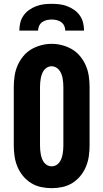

<svg xmlns="http://www.w3.org/2000/svg" viewBox="-20 -975 540 1003"><path d="M250 8Q222 8 194 2Q166 -4 142 -19Q118 -34 100 -56Q82 -78 71 -104.5Q60 -131 56 -159Q52 -187 52 -215V-520Q52 -548 56 -576.5Q60 -605 71 -631Q82 -657 100 -679.5Q118 -702 142 -716.5Q166 -731 194 -738.5Q222 -746 250 -746Q278 -746 306 -738.5Q334 -731 358 -716.5Q382 -702 400 -679.5Q418 -657 429 -631Q440 -605 444 -576.5Q448 -548 448 -520V-215Q448 -187 444 -159Q440 -131 429 -104.5Q418 -78 400 -56Q382 -34 358 -19Q334 -4 306 2Q278 8 250 8ZM250 -106Q262 -106 272.5 -111.5Q283 -117 290 -126.5Q297 -136 301 -147Q305 -158 307 -169Q309 -180 310 -191.5Q311 -203 311 -215V-520Q311 -532 310 -543.5Q309 -555 307 -566.5Q305 -578 300.5 -589Q296 -600 289 -609Q282 -618 271.5 -623.5Q261 -629 249 -629Q238 -629 227.5 -623.5Q217 -618 210 -608.5Q203 -599 199 -588Q195 -577 193 -566Q191 -555 190 -543.5Q189 -532 189 -520V-215Q189 -203 190 -191.5Q191 -180 193 -169Q195 -158 199 -147Q203 -136 210 -126.5Q217 -117 227.5 -111.5Q238 -106 250 -106ZM81 -815Q81 -836 86 -856.5Q91 -877 103 -894Q115 -911 132 -923Q149 -935 168.5 -942.5Q188 -950 208.5 -952.5Q229 -955 250 -955Q271 -955 291.5 -952.5Q312 -950 331.5 -942.5Q351 -935 368 -923Q385 -911 397 -894Q409 -877 414 -856.5Q419 -836 419 -815H321Q321 -828 315.5 -840Q310 -852 299.5 -859.5Q289 -867 276 -870Q263 -873 250 -873Q237 -873 224 -870Q211 -867 200.5 -859.5Q190 -852 184.5 -840Q179 -828 179 -815Z"/></svg>

Font: Iosevka Slab Heavy
Style: Regular
Weight: 900
Monospace: yes
Designer: Belleve Invis
Foundry: Belleve Invis
Version: Version 11.1.0; ttfautohint (v1.8.3)